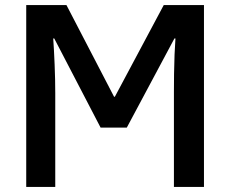

<svg xmlns="http://www.w3.org/2000/svg" viewBox="-20 -734 904 754"><path d="M83 0V-714H241L428 -354H431L623 -714H781V0H663V-372Q663 -405 663.5 -444Q664 -483 665.5 -520Q667 -557 669 -583H665L478 -233H375L193 -583H189Q192 -541 194.5 -481Q197 -421 197 -368V0Z"/></svg>

Font: Noto Sans SemiCondensed SemiBold
Style: Regular
Weight: 600
Width: 4
Designer: Monotype Design Team
Foundry: Monotype Imaging Inc.
Version: Version 2.013; ttfautohint (v1.8.4.7-5d5b)